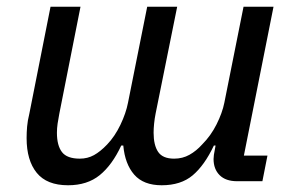

<svg xmlns="http://www.w3.org/2000/svg" viewBox="-20 -538 874 570"><path d="M182 12Q119 12 89 -25Q59 -62 59 -128Q59 -145 60.5 -162.5Q62 -180 67 -200L130 -518H219L156 -200Q153 -185 151 -171Q149 -157 149 -144Q149 -106 164 -86.5Q179 -67 217 -67Q240 -67 259 -77.5Q278 -88 298 -109Q321 -133 337.5 -167.5Q354 -202 360 -233L417 -518H506L442 -201Q439 -186 437.5 -171Q436 -156 436 -144Q436 -107 449.5 -87Q463 -67 497 -67Q522 -67 542.5 -78.5Q563 -90 580 -109Q606 -135 623 -169Q640 -203 646 -233L703 -518H792L704 -76H774L759 0H684Q650 0 632 -18Q614 -36 614 -66Q614 -71 615 -78.5Q616 -86 618 -95L620 -106H615Q587 -47 552 -17.5Q517 12 460 12Q406 12 378.5 -19.5Q351 -51 346 -106H340Q313 -48 276 -18Q239 12 182 12Z"/></svg>

Font: IBM Plex Sans Text
Style: Italic
Weight: 450
Italic angle: -11°
Designer: Mike Abbink, Paul van der Laan, Pieter van Rosmalen
Foundry: Bold Monday
Version: Version 3.005